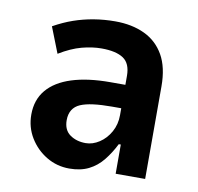

<svg xmlns="http://www.w3.org/2000/svg" viewBox="-64 -578 675 654"><g transform="rotate(10 273.5 -250.5)"><path d="M216 10Q173 10 137 -11.5Q101 -33 79 -69Q57 -105 57 -149Q57 -200 86 -234.5Q115 -269 170 -286.5Q225 -304 303 -304H371V-223H323Q286 -223 259 -219.5Q232 -216 214.5 -208.5Q197 -201 188 -186.5Q179 -172 179 -151Q179 -117 201.5 -101Q224 -85 256 -85Q280 -85 303 -100Q326 -115 340.5 -141Q355 -167 355 -199V-335Q355 -378 329.5 -395Q304 -412 254 -412Q222 -412 186 -402.5Q150 -393 109 -368L74 -457Q108 -476 141 -487.5Q174 -499 210 -505Q246 -511 284 -511Q342 -511 385.5 -490.5Q429 -470 453 -428Q477 -386 477 -320V0H375V-101H368Q352 -69 331.5 -43.5Q311 -18 283 -4Q255 10 216 10Z"/></g></svg>

Font: Nunito Sans 7pt Condensed
Style: Bold
Weight: 700
Width: 3
Designer: Vernon Adams
Foundry: Vernon Adams
Version: Version 3.101;gftools[0.9.27]